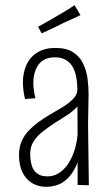

<svg xmlns="http://www.w3.org/2000/svg" viewBox="-20 -710 427 737"><path d="M278 0V-137L277 -366Q276 -433 253.5 -461.5Q231 -490 192 -490Q148 -490 128 -462Q108 -434 108 -392Q108 -378 110 -363.5Q112 -349 116 -333L76 -330Q72 -347 70 -363Q68 -379 68 -394Q68 -432 82 -462Q96 -492 124 -509Q152 -526 193 -526Q235 -526 260.5 -509.5Q286 -493 299 -466Q312 -439 316 -408Q320 -377 320 -350L318 -232L321 1ZM156 7Q127 7 103.5 -7Q80 -21 66.5 -48Q53 -75 53 -115Q53 -144 63 -167.5Q73 -191 91 -209.5Q109 -228 130 -243Q151 -258 173 -271Q193 -283 211.5 -293.5Q230 -304 244.5 -315.5Q259 -327 268 -339.5Q277 -352 277 -366L299 -356Q299 -329 283.5 -309Q268 -289 244 -272.5Q220 -256 193 -240Q169 -224 146.5 -207Q124 -190 110 -169Q96 -148 96 -120Q96 -94 102 -74.5Q108 -55 122.5 -44Q137 -33 162 -33Q196 -33 222.5 -58.5Q249 -84 264 -127Q279 -170 279 -220L306 -267Q305 -214 298 -165Q291 -116 274 -77Q257 -38 228.5 -15.5Q200 7 156 7ZM140 -582 126 -607Q136 -613 147.5 -619Q159 -625 171.5 -632.5Q184 -640 196 -647Q208 -654 220 -661Q232 -668 244 -675.5Q256 -683 266 -690L289 -652Q277 -646 264 -640Q251 -634 238 -628.5Q225 -623 212 -616Q200 -610 187.5 -604Q175 -598 163 -592.5Q151 -587 140 -582Z"/></svg>

Font: Truculenta ExtraLight
Style: Regular
Weight: 250
Version: Version 1.002